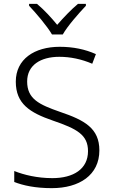

<svg xmlns="http://www.w3.org/2000/svg" viewBox="-20 -967 586 997"><path d="M250 -788H306C330 -831 389 -898 426 -937V-947H385C349 -917 309 -875 277 -838C247 -875 208 -917 172 -947H131V-937C168 -898 225 -831 250 -788ZM496 -186C496 -301 419 -343 292 -386C183 -424 121 -453 121 -544C121 -628 190 -672 288 -672C345 -672 403 -660 459 -636L478 -686C422 -711 360 -724 290 -724C159 -724 62 -660 62 -543C62 -428 135 -382 254 -341C380 -298 437 -267 437 -182C437 -89 361 -42 252 -42C173 -42 104 -59 54 -79V-22C100 -4 163 10 249 10C392 10 496 -58 496 -186Z"/></svg>

Font: Noto Sans Gurmukhi Light
Style: Regular
Weight: 300
Designer: Jelle Bosma - Monotype Design Team
Foundry: Monotype Imaging Inc.
Version: Version 2.004